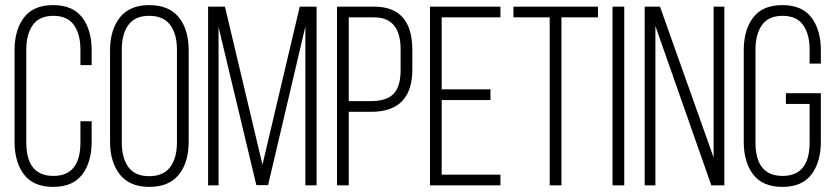

<svg xmlns="http://www.w3.org/2000/svg" viewBox="-20 -726 3272 752"><path d="M339 -529V-471H295V-532Q295 -592 269.5 -628Q244 -664 189 -664Q134 -664 108.5 -628Q83 -592 83 -532V-168Q83 -37 189 -37Q295 -37 295 -168V-251H339V-171Q339 -91 302 -42.5Q265 6 188 6Q111 6 74 -42.5Q37 -91 37 -171V-529Q37 -609 74 -657.5Q111 -706 188 -706Q265 -706 302 -657.5Q339 -609 339 -529Z M411 -171V-529Q411 -609 449.5 -657.5Q488 -706 564 -706Q642 -706 680.5 -658Q719 -610 719 -529V-171Q719 -90 680.5 -42Q642 6 564 6Q488 6 449.5 -42.5Q411 -91 411 -171ZM457 -532V-168Q457 -107 483 -71.5Q509 -36 564 -36Q620 -36 646.5 -71.5Q673 -107 673 -168V-532Q673 -593 646.5 -628.5Q620 -664 564 -664Q509 -664 483 -628.5Q457 -593 457 -532Z M1176 -622 1030 -1H984L836 -620V0H795V-700H861L1008 -81L1154 -700H1220V0H1176Z M1300 -700H1445Q1595 -700 1595 -530V-454Q1595 -288 1433 -288H1346V0H1300ZM1346 -330H1433Q1494 -330 1521.5 -358.5Q1549 -387 1549 -451V-533Q1549 -658 1445 -658H1346Z M1710 -376H1901V-334H1710V-42H1940V0H1664V-700H1940V-658H1710Z M2179 0H2133V-658H1991V-700H2322V-658H2179Z M2379 -700H2425V0H2379Z M2547 -624V0H2505V-700H2565L2775 -109V-700H2817V0H2766Z M3195 -529V-477H3151V-532Q3151 -592 3125.5 -628Q3100 -664 3045 -664Q2990 -664 2964.5 -628Q2939 -592 2939 -532V-168Q2939 -37 3045 -37Q3151 -37 3151 -168V-319H3058V-361H3195V-171Q3195 -91 3158 -42.5Q3121 6 3044 6Q2967 6 2930 -42.5Q2893 -91 2893 -171V-529Q2893 -609 2930 -657.5Q2967 -706 3044 -706Q3121 -706 3158 -657.5Q3195 -609 3195 -529Z"/></svg>

Font: TypoPRO Bebas Neue
Style: Regular
Weight: 400
Designer: Ryoichi Tsunekawa
Foundry: Ryoichi Tsunekawa
Version: Version 001.003